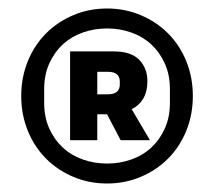

<svg xmlns="http://www.w3.org/2000/svg" viewBox="-20 -730 504 452"><path d="M232 -298Q190 -298 153 -313.5Q116 -329 88.5 -356.5Q61 -384 45.5 -422Q30 -460 30 -504Q30 -548 45.5 -586Q61 -624 88.5 -651.5Q116 -679 153 -694.5Q190 -710 232 -710Q274 -710 311 -694.5Q348 -679 375.5 -651.5Q403 -624 418.5 -586Q434 -548 434 -504Q434 -460 418.5 -422Q403 -384 375.5 -356.5Q348 -329 311 -313.5Q274 -298 232 -298ZM232 -345Q262 -345 289 -354.5Q316 -364 336 -382.5Q356 -401 368 -427.5Q380 -454 380 -488V-520Q380 -554 368 -580.5Q356 -607 336 -625.5Q316 -644 289 -653.5Q262 -663 232 -663Q202 -663 175 -653.5Q148 -644 128 -625.5Q108 -607 96 -580.5Q84 -554 84 -520V-488Q84 -454 96 -427.5Q108 -401 128 -382.5Q148 -364 175 -354.5Q202 -345 232 -345ZM209 -400H145V-609H247Q289 -609 308 -589Q327 -569 327 -539Q327 -514 317 -497.5Q307 -481 290 -473L333 -400H264L232 -461H209ZM234 -508Q262 -508 262 -531V-538Q262 -561 234 -561H209V-508Z"/></svg>

Font: IBM Plex Sans KR
Style: Bold
Weight: 700
Designer: Mike Abbink; Paul van der Laan; Pieter van Rosmalen; Wujin Sim; Chorong Kim; Dohee Lee;
Foundry: Sandoll Inc.
Version: Version 1.001